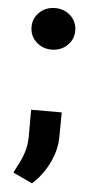

<svg xmlns="http://www.w3.org/2000/svg" viewBox="-54 -602 397 827"><g transform="rotate(5 144.0 -188.5)"><path d="M56.2 -479.5C56.2 -453.6 65.4 -432.6 83.5 -415.5C101.6 -398.4 124 -389.6 150.9 -389.6C176.8 -389.6 199.2 -398.4 217.8 -415.5C235.8 -432.6 245.1 -453.6 245.1 -479.5C245.1 -505.4 235.8 -526.9 217.8 -543.9C199.2 -561 176.8 -569.3 150.9 -569.3C125 -569.3 102.5 -561 84 -543.9C65.4 -526.9 56.2 -505.4 56.2 -479.5ZM85.4 -124V-10.3C85.4 66.9 53.7 107.4 33.2 152.3L116.7 191.4C144.5 167 168.5 135.7 188 97.2C207 58.6 216.8 20 216.8 -19.5L217.8 -124Z"/></g></svg>

Font: Vazirmatn Black
Style: Regular
Weight: 900
Designer: Saber Rastikerdar
Foundry: Saber Rastikerdar
Version: Version 33.003